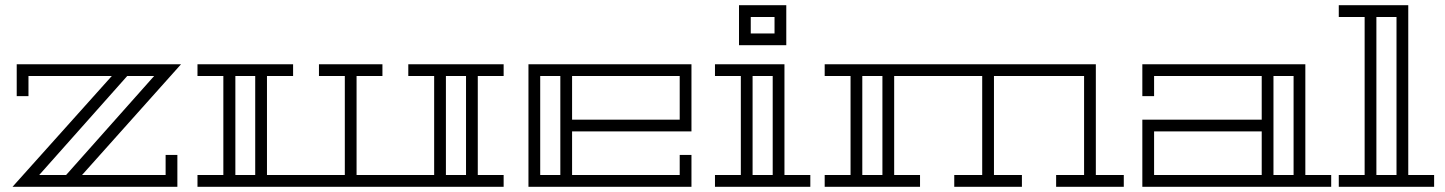

<svg xmlns="http://www.w3.org/2000/svg" viewBox="-20 -715 5530 735"><path d="M614 -122H659V0H28L408 -424H89V-347H44V-469H673L294 -45H614ZM233 -45 570 -424H467L130 -45Z M1809 -424V-45H1908V0H736V-45H835V-424H736V-469H1102V-424H1002V-45H1300V-424H1201V-469H1444V-424H1345V-45H1642V-424H1543V-469H1908V-424ZM957 -424H881V-45H957ZM1764 -424H1687V-45H1764Z M2003 -469H2627V-212H2170V-45H2582V-122H2627V0H2003ZM2170 -424V-257H2582V-424ZM2048 -45H2125V-424H2048Z M2983 -45H3082V0H2717V-45H2816V-424H2717V-469H2983ZM2938 -424H2861V-45H2938ZM2990 -542H2809V-695H2990ZM2945 -650H2854V-587H2945Z M4282 -45V0H4023V-45H4130V-424H3785V-45H3892V0H3633V-45H3740V-424H3403V-45H3502V0H3137V-45H3236V-424H3137V-469H4175V-45ZM3358 -424H3281V-45H3358Z M4977 -45H5076V0H4353V-257H4810V-424H4398V-347H4353V-469H4977ZM4810 -45V-212H4398V-45ZM4932 -424H4855V-45H4932Z M5371 -45H5470V0H5105V-45H5204V-650H5105V-695H5371ZM5326 -650H5249V-45H5326Z"/></svg>

Font: Geostar
Style: Regular
Weight: 400
Designer: Joe Prince
Foundry: Joe Prince
Version: Version 1.002